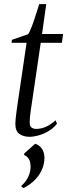

<svg xmlns="http://www.w3.org/2000/svg" viewBox="-20 -672 334 957"><path d="M140.5 -169.5Q136 -139.5 133.2 -120.2Q130.5 -101 129.2 -88Q128 -75 128 -62Q128 -43.5 137 -36.5Q146 -29.5 161.5 -29.5Q185.5 -29.5 209.8 -40.5Q234 -51.5 257 -72.5L264 -55Q243.5 -30 217.2 -15.8Q191 -1.5 167.2 4.2Q143.5 10 130 10Q96.5 10 76.5 -4.5Q56.5 -19 56.5 -55Q56.5 -64.5 58 -79.8Q59.5 -95 62 -113.8Q64.5 -132.5 67.5 -153.2Q70.5 -174 73.5 -194L112.5 -458.5H37.5L39.5 -473.5L120 -501.5Q128 -512 138.8 -540.8Q149.5 -569.5 159.5 -601Q169.5 -632.5 175.5 -651.5H210.5L189.5 -502.5H294.5L288.5 -458.5H183ZM97.5 265.5 87 258.5V254Q110.5 232.5 121.5 207.8Q132.5 183 132.5 159Q132.5 135.5 123.8 120.8Q115 106 100.5 101V93.5L155 44.5Q176 51 188.8 69Q201.5 87 201.5 116Q201.5 141 191.2 168Q181 195 158.2 220.2Q135.5 245.5 97.5 265.5Z"/></svg>

Font: Merriweather 144pt Light
Style: Italic
Weight: 300
Italic angle: -7.8°
Version: Version 2.101